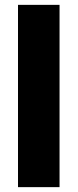

<svg xmlns="http://www.w3.org/2000/svg" viewBox="-20 -770 319 790"><path d="M225 0V-750H54.1V0Z"/></svg>

Font: Spartan MB ExtBd
Style: Regular
Weight: 800
Designer: Matt Bailey, Mirko Velimirovic
Foundry: Matt Bailey
Version: Version 1.005